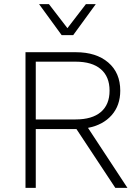

<svg xmlns="http://www.w3.org/2000/svg" viewBox="-20 -914 680 934"><path d="M541 0 352 -286H349H154V0H104V-660H154H349Q448 -660 506.5 -610Q565 -560 565 -473Q565 -401 523 -353.5Q481 -306 408 -292L600 0ZM154 -333H348Q428 -333 470.5 -369Q513 -405 513 -473Q513 -541 470.5 -577.5Q428 -614 348 -614H154ZM336 -743H280L170 -894H218L308 -777L398 -894H446Z"/></svg>

Font: Work Sans Light
Style: Regular
Weight: 300
Designer: Wei Huang
Foundry: Wei Huang
Version: Version 1.500